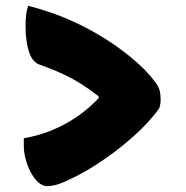

<svg xmlns="http://www.w3.org/2000/svg" viewBox="-20 -637 640 661"><path d="M529 -266Q516 -246 493 -220.5Q470 -195 439.5 -167.5Q409 -140 373 -113Q337 -86 298.5 -62Q260 -38 221 -20Q193 -6 174 -1Q155 4 145 4Q126 4 111 -10Q96 -24 85 -45.5Q74 -67 68 -90.5Q62 -114 62 -132Q62 -139 62 -146Q62 -153 62 -161Q107 -169 145.5 -183.5Q184 -198 218 -218Q252 -238 282 -263.5Q312 -289 340 -321L320 -269V-335L343 -287Q313 -311 285.5 -330.5Q258 -350 230.5 -365Q203 -380 174.5 -392Q146 -404 115 -415Q91 -424 79.5 -459.5Q68 -495 68 -548Q68 -570 70 -586.5Q72 -603 77 -617Q144 -600 203 -575.5Q262 -551 312.5 -521.5Q363 -492 405 -460Q447 -428 479 -396Q504 -369 515.5 -353Q527 -337 530 -324Q533 -311 533 -295Q533 -286 532 -279.5Q531 -273 529 -266Z"/></svg>

Font: Recursive Casual Black
Style: Regular
Weight: 900
Version: Version 1.047